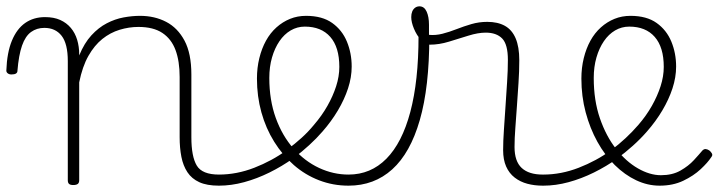

<svg xmlns="http://www.w3.org/2000/svg" viewBox="-76 -569 2268 606"><path d="M615 17Q577 17 553 6Q529 -5 515.5 -25.5Q502 -46 496.5 -74Q491 -102 491 -136V-326Q491 -376 478 -411Q465 -446 436.5 -465Q408 -484 361 -484Q331 -484 301.5 -475Q272 -466 247 -446Q222 -426 203 -392.5Q184 -359 174 -309V0Q174 8 169.5 11.5Q165 15 155 15Q146 15 142 11.5Q138 8 138 0V-376Q138 -431 118.5 -456Q99 -481 64 -481Q40 -481 22 -468Q4 -455 -6.5 -425Q-17 -395 -21 -345Q-21 -340 -25.5 -337Q-30 -334 -40 -334Q-47 -334 -51.5 -337.5Q-56 -341 -56 -346Q-54 -403 -38.5 -440.5Q-23 -478 3.5 -496.5Q30 -515 66 -515Q94 -515 114 -506Q134 -497 147.5 -481Q161 -465 167.5 -443.5Q174 -422 174 -397V-394Q190 -433 212.5 -457.5Q235 -482 261 -495.5Q287 -509 314 -514Q341 -519 366 -519Q412 -519 448.5 -500Q485 -481 506.5 -440.5Q528 -400 528 -334V-136Q528 -75 545 -46.5Q562 -18 615 -18Q622 -18 625.5 -12.5Q629 -7 629 -0.5Q629 6 625.5 11.5Q622 17 615 17Z M615 17Q606 17 601 11.5Q596 6 596 -0.5Q596 -7 601 -12.5Q606 -18 615 -18Q671 -18 726.5 -39.5Q782 -61 829 -95Q834 -98 839 -96Q844 -94 848 -89Q852 -84 853 -78Q854 -72 849 -69Q814 -44 774.5 -24.5Q735 -5 694.5 6Q654 17 615 17Z M832 -98Q855 -115 876 -134Q897 -153 915 -175Q940 -204 957.5 -235Q975 -266 985 -297Q995 -328 995 -358Q995 -420 966.5 -452.5Q938 -485 886 -485Q877 -485 872.5 -490Q868 -495 869 -502Q870 -509 875.5 -514Q881 -519 890 -519Q941 -519 972.5 -496.5Q1004 -474 1019 -437.5Q1034 -401 1034 -359Q1034 -325 1022.5 -290Q1011 -255 990.5 -220.5Q970 -186 942 -154Q923 -132 900 -111Q877 -90 852 -71Z M1024 17Q975 17 931 0Q887 -17 851.5 -48Q816 -79 789.5 -121.5Q763 -164 749 -214.5Q735 -265 735 -321Q735 -355 742.5 -385.5Q750 -416 763.5 -440.5Q777 -465 796.5 -482.5Q816 -500 839.5 -509.5Q863 -519 890 -519Q899 -519 903.5 -514Q908 -509 907 -502Q906 -495 900.5 -490Q895 -485 886 -485Q862 -485 841.5 -473Q821 -461 806 -439Q791 -417 782.5 -387.5Q774 -358 774 -323Q774 -253 794.5 -196.5Q815 -140 850.5 -100Q886 -60 931 -39Q976 -18 1024 -18Q1094 -18 1143.5 -68Q1193 -118 1219 -215.5Q1245 -313 1245 -455Q1245 -464 1250 -468.5Q1255 -473 1262 -472.5Q1269 -472 1274 -467Q1279 -462 1279 -453Q1279 -294 1249 -190Q1219 -86 1162 -34.5Q1105 17 1024 17Z M1637 17Q1611 17 1588.5 11Q1566 5 1548.5 -8.5Q1531 -22 1521.5 -43.5Q1512 -65 1512 -95Q1512 -124 1514.5 -159.5Q1517 -195 1519.5 -233.5Q1522 -272 1524.5 -309.5Q1527 -347 1527 -380Q1527 -429 1509 -447.5Q1491 -466 1457 -466Q1433 -466 1402.5 -456.5Q1372 -447 1341 -437.5Q1310 -428 1281 -428Q1266 -428 1252.5 -443Q1239 -458 1230.5 -478.5Q1222 -499 1222 -515Q1222 -525 1225 -532.5Q1228 -540 1234 -544.5Q1240 -549 1248 -549Q1263 -549 1270.5 -532.5Q1278 -516 1278 -491Q1278 -483 1278 -475Q1278 -467 1278 -459Q1299 -457 1320.5 -462.5Q1342 -468 1365 -477Q1388 -486 1412 -493Q1436 -500 1462 -500Q1495 -500 1517.5 -487.5Q1540 -475 1551.5 -448Q1563 -421 1563 -379Q1563 -344 1560.5 -307Q1558 -270 1555.5 -233.5Q1553 -197 1550.5 -164.5Q1548 -132 1548 -105Q1548 -60 1570.5 -39Q1593 -18 1637 -18Q1646 -18 1650.5 -12.5Q1655 -7 1655 -0.5Q1655 6 1650.5 11.5Q1646 17 1637 17Z M1639 17Q1630 17 1625 11.5Q1620 6 1620 -0.5Q1620 -7 1625 -12.5Q1630 -18 1639 -18Q1695 -18 1750.5 -39.5Q1806 -61 1853 -95Q1858 -98 1863 -96Q1868 -94 1872 -89Q1876 -84 1877 -78Q1878 -72 1873 -69Q1838 -44 1798.5 -24.5Q1759 -5 1718.5 6Q1678 17 1639 17Z M1853 -95Q1877 -113 1898.5 -133Q1920 -153 1939 -175Q1964 -204 1981.5 -235Q1999 -266 2009 -297Q2019 -328 2019 -358Q2019 -420 1990.5 -452.5Q1962 -485 1910 -485Q1886 -485 1865.5 -473Q1845 -461 1830 -439Q1815 -417 1806.5 -387.5Q1798 -358 1798 -323Q1798 -252 1817.5 -195.5Q1837 -139 1868.5 -99Q1900 -59 1937.5 -37.5Q1975 -16 2010 -16Q2046 -16 2071.5 -30.5Q2097 -45 2114 -63.5Q2131 -82 2141 -94Q2146 -99 2151.5 -98.5Q2157 -98 2163 -94Q2168 -90 2171 -84.5Q2174 -79 2169 -73Q2158 -56 2135.5 -35Q2113 -14 2080.5 1.5Q2048 17 2006 17Q1968 17 1932 0Q1896 -17 1864.5 -48Q1833 -79 1809.5 -121.5Q1786 -164 1772.5 -214.5Q1759 -265 1759 -321Q1759 -355 1766.5 -385.5Q1774 -416 1787.5 -440.5Q1801 -465 1820.5 -482.5Q1840 -500 1863.5 -509.5Q1887 -519 1914 -519Q1965 -519 1996.5 -496.5Q2028 -474 2043 -437.5Q2058 -401 2058 -359Q2058 -325 2046.5 -290Q2035 -255 2014.5 -220.5Q1994 -186 1966 -154Q1946 -131 1921.5 -109Q1897 -87 1871 -68Z"/></svg>

Font: Playwrite BR Thin
Style: Regular
Weight: 250
Version: Version 1.003